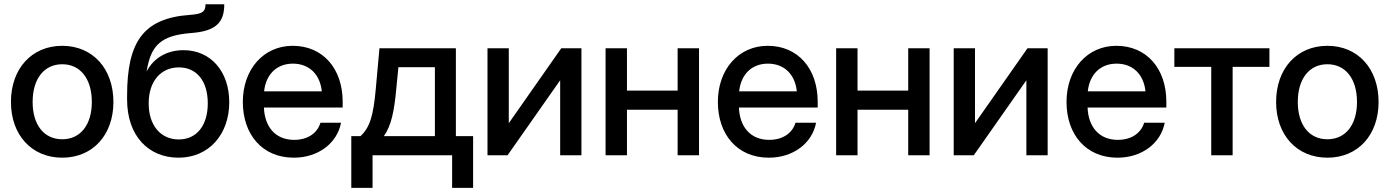

<svg xmlns="http://www.w3.org/2000/svg" viewBox="-20 -748 6695 925"><path d="M279.8 11.7C427.2 11.7 526.4 -98.1 526.4 -256.8C526.4 -416.5 427.2 -527.3 279.8 -527.3C132.3 -527.3 32.7 -416.5 32.7 -256.8C32.7 -98.1 132.3 11.7 279.8 11.7ZM279.8 -77.1C191.4 -77.1 137.2 -147 137.2 -256.8C137.2 -367.7 191.9 -438.5 279.8 -438.5C367.7 -438.5 422.4 -367.7 422.4 -256.8C422.4 -147.5 368.2 -77.1 279.8 -77.1Z M840.3 11.7C985.8 11.7 1084.5 -100.1 1084.5 -255.4C1084.5 -401.9 997.1 -506.3 863.8 -506.3C782.2 -506.3 719.7 -466.8 687 -404.8H686.5C707 -531.2 756.3 -577.6 901.4 -588.9C1020 -597.7 1060.5 -639.6 1060.5 -727.5H970.2C969.7 -691.9 956.1 -680.7 895 -676.3C668.5 -660.2 592.3 -544.4 592.3 -286.1V-268.6C592.3 -93.3 695.3 11.7 840.3 11.7ZM841.3 -76.2C753.9 -76.2 696.3 -144 696.3 -250C696.3 -356 754.4 -423.3 841.8 -423.3C928.2 -423.3 981 -356.9 981 -250.5C981 -144 928.2 -76.2 841.3 -76.2Z M1395.5 11.7C1512.2 11.7 1604 -57.1 1623 -156.7H1523.9C1509.3 -107.9 1464.4 -74.2 1397 -74.2C1306.6 -74.2 1254.9 -137.2 1251.5 -230H1630.9V-257.8C1630.9 -417 1536.1 -527.3 1390.1 -527.3C1249.5 -527.3 1149.9 -414.1 1149.9 -256.8C1149.9 -101.1 1242.7 11.7 1395.5 11.7ZM1530.3 -308.1H1252.4C1261.2 -390.1 1313.5 -441.4 1391.1 -441.4C1469.2 -441.4 1522 -390.1 1530.3 -308.1Z M1716.8 -92.3H1672.4V157.2H1774.9V0H2158.2V157.2H2259.3V-92.3H2176.3V-515.6H1808.1L1790.5 -320.8C1778.8 -189.5 1761.7 -133.8 1716.8 -92.3ZM2075.2 -92.3H1829.1C1865.2 -140.6 1879.9 -216.8 1889.2 -320.8L1899.4 -424.3H2075.2Z M2678.7 0H2781.2V-515.6H2684.1L2432.1 -155.8H2431.2V-515.6H2328.6V0H2425.3L2677.7 -359.9H2678.7Z M3000.5 -311.5V-515.6H2897.5V0H3000.5V-219.2H3244.6V0H3347.7V-515.6H3244.6V-311.5Z M3684.1 11.7C3800.8 11.7 3892.6 -57.1 3911.6 -156.7H3812.5C3797.9 -107.9 3752.9 -74.2 3685.5 -74.2C3595.2 -74.2 3543.5 -137.2 3540 -230H3919.4V-257.8C3919.4 -417 3824.7 -527.3 3678.7 -527.3C3538.1 -527.3 3438.5 -414.1 3438.5 -256.8C3438.5 -101.1 3531.2 11.7 3684.1 11.7ZM3818.8 -308.1H3541C3549.8 -390.1 3602.1 -441.4 3679.7 -441.4C3757.8 -441.4 3810.5 -390.1 3818.8 -308.1Z M4111.3 -311.5V-515.6H4008.3V0H4111.3V-219.2H4355.5V0H4458.5V-515.6H4355.5V-311.5Z M4924.8 0H5027.3V-515.6H4930.2L4678.2 -155.8H4677.2V-515.6H4574.7V0H4671.4L4923.8 -359.9H4924.8Z M5363.8 11.7C5480.5 11.7 5572.3 -57.1 5591.3 -156.7H5492.2C5477.5 -107.9 5432.6 -74.2 5365.2 -74.2C5274.9 -74.2 5223.1 -137.2 5219.7 -230H5599.1V-257.8C5599.1 -417 5504.4 -527.3 5358.4 -527.3C5217.8 -527.3 5118.2 -414.1 5118.2 -256.8C5118.2 -101.1 5210.9 11.7 5363.8 11.7ZM5498.5 -308.1H5220.7C5229.5 -390.1 5281.7 -441.4 5359.4 -441.4C5437.5 -441.4 5490.2 -390.1 5498.5 -308.1Z M5815.4 -425.8V0H5918.5V-425.8H6095.7V-515.6H5637.7V-425.8Z M6375 11.7C6522.5 11.7 6621.6 -98.1 6621.6 -256.8C6621.6 -416.5 6522.5 -527.3 6375 -527.3C6227.5 -527.3 6127.9 -416.5 6127.9 -256.8C6127.9 -98.1 6227.5 11.7 6375 11.7ZM6375 -77.1C6286.6 -77.1 6232.4 -147 6232.4 -256.8C6232.4 -367.7 6287.1 -438.5 6375 -438.5C6462.9 -438.5 6517.6 -367.7 6517.6 -256.8C6517.6 -147.5 6463.4 -77.1 6375 -77.1Z"/></svg>

Font: Inteeer Medium
Style: Regular
Weight: 500
Designer: Rasmus Andersson
Foundry: rsms
Version: Version 4.001;Glyphs 3.4 (3402)